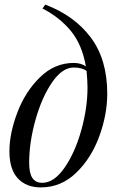

<svg xmlns="http://www.w3.org/2000/svg" viewBox="-20 -802 527 836"><path d="M447 -394Q447 -304 412.5 -209Q378 -114 312 -50Q246 14 158 14Q94 14 57.5 -25.5Q21 -65 21 -143Q21 -221 55.5 -312Q90 -403 154 -465.5Q218 -528 301 -528Q332 -528 354 -513Q337 -609 288 -668Q239 -727 165 -765L177 -782Q304 -734 375.5 -638.5Q447 -543 447 -394ZM361 -421Q361 -449 357 -493Q338 -508 301 -508Q251 -508 206.5 -443Q162 -378 134.5 -280Q107 -182 107 -93Q107 -48 121 -27Q135 -6 164 -6Q215 -6 260.5 -71Q306 -136 333.5 -233.5Q361 -331 361 -421Z"/></svg>

Font: Playfair Display
Style: Italic
Weight: 400
Italic angle: -14°
Designer: Claus Eggers Sørensen
Foundry: Claus Eggers Sørensen
Version: Version 1.200; ttfautohint (v1.6)